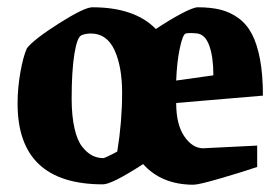

<svg xmlns="http://www.w3.org/2000/svg" viewBox="-20 -490 758 522"><path d="M459 -210Q459 -151.4 481.2 -119.1Q503.4 -86.9 532.2 -86.9L679.2 -94.2V-36.1Q640.6 -22.9 580.6 -5.4Q520.5 12.2 505.9 12.2Q419.4 12.2 369.1 -43.9Q284.2 11.2 259.8 11.2Q27.8 11.2 27.8 -208Q27.8 -250.5 35.4 -293.5Q43 -336.4 53.2 -358.9Q72.3 -383.3 140.9 -426.8Q209.5 -470.2 231 -470.2Q346.2 -470.2 403.8 -411.1Q439.5 -435.1 472.4 -452.6Q505.4 -470.2 518.1 -470.2Q553.2 -470.2 579.6 -463.6Q606 -457 628.4 -440.7Q650.9 -424.3 665 -397.2Q679.2 -370.1 687 -328.4Q694.8 -286.6 694.8 -230ZM484.9 -398.9Q476.6 -396 468.8 -358.6Q460.9 -321.3 459 -271L560.1 -285.2Q560.1 -334.5 549.3 -365Q538.6 -395.5 517.1 -398.9Q495.6 -401.4 484.9 -398.9ZM298.8 -78.1Q312 -158.7 312 -237.8Q312 -308.6 291.3 -353.8Q270.5 -398.9 227.1 -398.9Q212.4 -398.9 201.2 -394Q189.5 -388.7 182.1 -342.5Q174.8 -296.4 174.8 -222.2Q174.8 -175.3 182.4 -141.8Q189.9 -108.4 203.1 -91.6Q216.3 -74.7 230.5 -67.4Q244.6 -60.1 261.2 -60.1Q263.7 -60.5 273.2 -64.9Q282.7 -69.3 291 -73.7Z"/></svg>

Font: Grenze
Style: Bold
Weight: 700
Designer: Renata Polastri
Foundry: Omnibus-Type
Version: Version 1.002;PS 001.002;hotconv 1.0.88;makeotf.lib2.5.64775